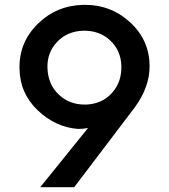

<svg xmlns="http://www.w3.org/2000/svg" viewBox="-20 -779 702 799"><path d="M602.5 -506.2Q603.8 -418.8 541.2 -332.5L288.8 0H147.5L346.2 -246.2Q327.5 -242.5 303.8 -242.5Q210 -250 136.2 -320.6Q62.5 -391.2 61.2 -493.8Q58.8 -602.5 136.9 -679.4Q215 -756.2 326.2 -758.8Q438.8 -761.2 520 -687.5Q601.2 -613.8 602.5 -506.2ZM337.5 -343.8Q405 -346.2 446.2 -392.5Q487.5 -438.8 485 -506.2Q482.5 -570 438.1 -611.2Q393.8 -652.5 326.2 -651.2Q258.8 -648.8 216.9 -603.8Q175 -558.8 177.5 -495Q180 -427.5 225 -385Q270 -342.5 337.5 -343.8Z"/></svg>

Font: Now Alt Medium
Style: Regular
Weight: 500
Designer: Alfredo Marco Pradil
Foundry: Alfredo Marco Pradil
Version: Version 1.002;PS 001.002;hotconv 1.0.88;makeotf.lib2.5.64775